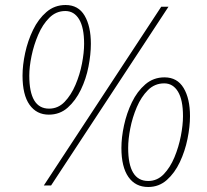

<svg xmlns="http://www.w3.org/2000/svg" viewBox="-20 -741 826 767"><path d="M175 -283Q126 -283 98 -322.5Q70 -362 70 -439Q70 -481 80.5 -529.5Q91 -578 112 -621.5Q133 -665 165.5 -693Q198 -721 242 -721Q293 -721 318 -678.5Q343 -636 343 -566Q343 -524 333.5 -475Q324 -426 303 -382.5Q282 -339 250.5 -311Q219 -283 175 -283ZM155 0 624 -714H653L184 0ZM176 -307Q212 -307 238 -334Q264 -361 281.5 -402Q299 -443 307.5 -487Q316 -531 316 -566Q316 -631 296 -664Q276 -697 241 -697Q204 -697 177 -670Q150 -643 132.5 -602Q115 -561 106 -517.5Q97 -474 97 -439Q97 -307 176 -307ZM572 6Q521 6 493 -34Q465 -74 465 -150Q465 -192 475.5 -240.5Q486 -289 507 -332.5Q528 -376 560.5 -404Q593 -432 637 -432Q688 -432 713.5 -389.5Q739 -347 739 -277Q739 -235 729 -186Q719 -137 698.5 -93.5Q678 -50 646.5 -22Q615 6 572 6ZM572 -18Q608 -18 634 -45Q660 -72 677 -113Q694 -154 702.5 -198Q711 -242 711 -277Q711 -342 691 -375Q671 -408 636 -408Q598 -408 571 -381Q544 -354 526.5 -313Q509 -272 500.5 -228.5Q492 -185 492 -150Q492 -18 572 -18Z"/></svg>

Font: Noto Serif Tamil SemiCondensed Thin
Style: Italic
Weight: 100
Width: 4
Italic angle: -12°
Designer: Indian Type Foundry, Tom Grace, and the Monotype Design Team
Foundry: Monotype Imaging Inc.
Version: Version 2.003; ttfautohint (v1.8.4.7-5d5b)